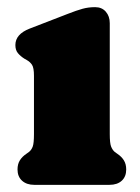

<svg xmlns="http://www.w3.org/2000/svg" viewBox="-20 -517 392 537"><path d="M287 -452V-142Q287 -116.5 290.8 -107Q294.5 -97.5 301 -92L308 -87Q320 -79 326.5 -68.5Q333 -58 333 -43Q333 -23 320.5 -11.5Q308 0 286 0H76Q54.5 0 41.8 -11.5Q29 -23 29 -43Q29 -58 35.5 -68.5Q42 -79 54 -87L61 -92Q68 -97.5 71.5 -107Q75 -116.5 75 -142V-305Q75 -327.5 69.5 -335.8Q64 -344 55 -349L48 -353Q37 -360 30 -368.5Q23 -377 23 -391Q23 -421.5 63 -437L169 -478Q194.5 -488 211 -492.5Q227.5 -497 246 -497Q265 -497 276 -484.2Q287 -471.5 287 -452Z"/></svg>

Font: Fraunces 9pt S100 Black
Style: Regular
Weight: 900
Version: Version 1.000; ttfautohint (v1.8.3)